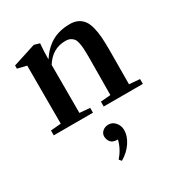

<svg xmlns="http://www.w3.org/2000/svg" viewBox="-165 -539 863 923"><g transform="rotate(-30 266.0 -77.5)"><path d="M22 0V-26.9L79.1 -31.7V-354L28.8 -366.2V-383.8L156.2 -424.8L186.5 -416Q182.6 -377 182.6 -334.5V-329.1Q215.8 -378.9 257.6 -401.9Q299.3 -424.8 356 -424.8Q381.8 -424.8 400.1 -415.5Q418.5 -406.2 429.9 -390.4Q441.4 -374.5 448 -348.4Q454.6 -322.3 456.8 -293.2Q459 -264.2 459 -223.1Q459 -94.7 458 -31.7L516.6 -26.9V0H299.3V-26.9L354.5 -31.7Q356 -239.7 356 -244.6Q356 -271 355 -287.4Q354 -303.7 350.8 -320.1Q347.7 -336.4 341.3 -345.2Q335 -354 324 -359.6Q313 -365.2 296.9 -365.2Q224.1 -365.2 182.6 -298.3V-31.7L239.7 -26.9V0ZM244.6 270 233.9 257.3Q268.1 217.8 279.3 171.4H276.4Q250.5 171.4 239.7 157.2Q229 143.1 229 126Q229 109.4 242.2 97.9Q255.4 86.4 275.4 86.4Q297.4 86.4 312.7 104.7Q328.1 123 328.1 147Q328.1 179.7 305.9 213.4Q283.7 247.1 244.6 270Z"/></g></svg>

Font: Elstob 18pt SemiBold
Style: Regular
Weight: 600
Designer: Peter S. Baker
Version: Version 1.015